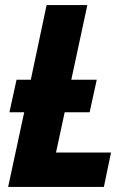

<svg xmlns="http://www.w3.org/2000/svg" viewBox="-20 -734 511 754"><path d="M12 0H388L416 -135H200L234 -293H332L360 -421H260L323 -714H163L101 -421H45L17 -293H75Z"/></svg>

Font: Noto Sans SemiCondensed ExtraBold
Style: Italic
Weight: 800
Width: 4
Italic angle: -12°
Designer: Monotype Design Team
Foundry: Monotype Imaging Inc.
Version: Version 2.013